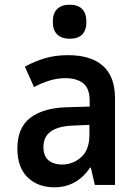

<svg xmlns="http://www.w3.org/2000/svg" viewBox="-20 -788 570 818"><path d="M212 10Q141 10 97.5 -32.5Q54 -75 54 -155Q54 -244 109 -286Q164 -328 263 -331L362 -334V-358Q362 -412 334 -433.5Q306 -455 259 -455Q224 -455 190 -444.5Q156 -434 125 -417L86 -504Q128 -527 172 -540Q216 -553 270 -553Q367 -553 418.5 -507.5Q470 -462 470 -369V0H384L367 -74H364Q307 10 212 10ZM244 -87Q290 -87 325.5 -118Q361 -149 361 -214V-256L293 -253Q165 -249 165 -162Q165 -122 187.5 -104.5Q210 -87 244 -87ZM277 -623Q243 -623 224 -641Q205 -659 205 -695Q205 -732 224 -750Q243 -768 277 -768Q311 -768 329.5 -750Q348 -732 348 -695Q348 -623 277 -623Z"/></svg>

Font: Noto Sans Mono Condensed SemiBold
Style: Regular
Weight: 600
Width: 3
Designer: Monotype Design Team
Foundry: Monotype Imaging Inc.
Version: Version 2.014